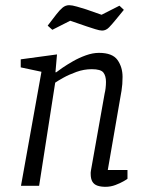

<svg xmlns="http://www.w3.org/2000/svg" viewBox="-20 -717 568 741"><path d="M387 4Q369 4 356 -0.5Q343 -5 336.5 -16Q330 -27 330 -46Q330 -48 330 -51.5Q330 -55 331 -59L384 -357Q386 -364 387.5 -376.5Q389 -389 389 -401Q389 -424 379 -437Q369 -450 334 -450Q304 -450 275 -439.5Q246 -429 224.5 -417Q203 -405 193 -398L131 0H61L140 -440L60 -457V-488L200 -507L194 -438H197Q203 -443 220.5 -455Q238 -467 261.5 -480.5Q285 -494 311.5 -503.5Q338 -513 362 -513Q414 -513 433.5 -485.5Q453 -458 453 -420Q453 -406 452 -392.5Q451 -379 449 -367Q447 -355 445 -344L396 -61H472V-27Q470 -25 457 -17.5Q444 -10 425.5 -3Q407 4 387 4ZM374 -599Q365 -599 347.5 -604.5Q330 -610 315 -615L251 -637L182 -602L164 -618L197 -661Q210 -678 221.5 -687.5Q233 -697 247 -697Q258 -697 277 -691.5Q296 -686 312 -681L372 -660L441 -695L458 -679L426 -640Q413 -624 401 -611.5Q389 -599 374 -599Z"/></svg>

Font: Faustina Light
Style: Italic
Weight: 300
Italic angle: -8°
Designer: Alfonso Garcia
Foundry: http://www.omnibus-type.com
Version: Version 1.200